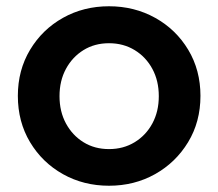

<svg xmlns="http://www.w3.org/2000/svg" viewBox="-20 -581 697 613"><path d="M328 12Q247 12 181 -25Q115 -62 76 -127Q37 -192 37 -275Q37 -357 76 -422Q115 -487 181 -524Q247 -561 328 -561Q409 -561 475.5 -524Q542 -487 581 -422Q620 -357 620 -275Q620 -192 580.5 -127Q541 -62 475 -25Q409 12 328 12ZM328 -105Q374 -105 410 -127Q446 -149 466.5 -187Q487 -225 487 -274Q487 -323 466.5 -361Q446 -399 410 -421Q374 -443 328 -443Q282 -443 246.5 -421Q211 -399 190.5 -361Q170 -323 170 -274Q170 -225 190.5 -187Q211 -149 246.5 -127Q282 -105 328 -105Z"/></svg>

Font: Plus Jakarta Text
Style: Bold
Weight: 700
Designer: Gumpita Rahayu
Foundry: Tokotype Studio
Version: Version 1.000